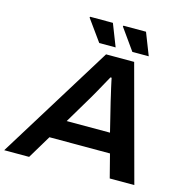

<svg xmlns="http://www.w3.org/2000/svg" viewBox="-153 -991 1085 1109"><g transform="rotate(15 389.5 -436.5)"><path d="M-30 0 395 -687H563L748 0H601L565 -140H203L119 0ZM275 -256H534L491 -431Q488 -446 483 -466Q478 -486 473.5 -506.5Q469 -527 465.5 -543Q462 -559 461 -565H454Q443 -545 428.5 -519Q414 -493 400.5 -468.5Q387 -444 378 -429ZM340 -740 248 -868 250 -873H386L438 -740ZM538 -740 447 -868 449 -873H584L636 -740Z"/></g></svg>

Font: Archivo SemiExpanded SemiBold
Style: Italic
Weight: 600
Width: 6
Italic angle: -10°
Designer: Hector Gatti
Foundry: Omnibus-Type
Version: Version 2.001